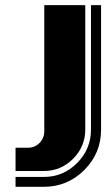

<svg xmlns="http://www.w3.org/2000/svg" viewBox="-20 -660 420 741"><path d="M370.1 -160.2Q370.1 -68.4 305.2 -3.7Q240.2 61 148.9 61H40V22.9H148.9Q224.1 22.9 277.6 -30.8Q331.1 -84.5 331.1 -160.2V-640.1H370.1ZM309.1 -160.2Q309.1 -94.2 262 -47.1Q214.8 0 148.9 0H40V-89.8H87.9Q114.3 -89.8 132.6 -108.4Q150.9 -127 150.9 -153.8V-640.1H309.1Z"/></svg>

Font: Laconic
Style: Shadow
Weight: 900
Width: 6
Designer: Robby Woodard
Version: Version 1.000